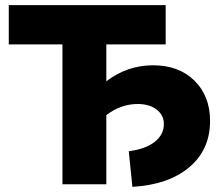

<svg xmlns="http://www.w3.org/2000/svg" viewBox="-20 -714 855 744"><path d="M222 0V-542H14V-694H622V-542H392V-399Q473 -461 573 -461Q673 -461 733.5 -401.5Q794 -342 794 -245Q794 -134 713.5 -66Q633 2 493 10L479 -128Q543 -136 579 -164Q615 -192 615 -233Q615 -268 587 -289.5Q559 -311 513 -311Q449 -311 392 -268V0Z"/></svg>

Font: Cantarell Extra Bold
Style: Regular
Weight: 800
Designer: Dave Crossland, Nikolaus Waxweiler, Florian Fecher, Jacques Le Bailly, Eben Sorkin, Alexei Vanyashin, Alexios Zavras, Em
Version: Version 0.303